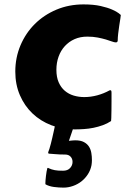

<svg xmlns="http://www.w3.org/2000/svg" viewBox="-20 -565 571 876"><path d="M49.8 -238.3Q49.8 -302.2 73.5 -358.2Q97.2 -414.1 138.9 -455.6Q180.7 -497.1 237.5 -521Q294.4 -544.9 361.3 -544.9Q406.7 -544.9 439 -537.6Q471.2 -530.3 491.7 -521.2Q512.2 -512.2 521.7 -504.6Q531.2 -497.1 531.2 -496.6Q531.2 -493.7 529.1 -480.2Q526.9 -466.8 524.2 -449Q521.5 -431.2 519.3 -412.4Q517.1 -393.6 517.1 -379.9Q517.1 -377.4 515.6 -374.5Q514.2 -371.6 507.8 -371.6Q502 -371.6 490.7 -375.7Q479.5 -379.9 463.1 -384.8Q446.8 -389.6 425.5 -393.8Q404.3 -397.9 378.4 -397.9Q346.2 -397.9 320.3 -386.5Q294.4 -375 275.9 -354.7Q257.3 -334.5 247.3 -306.6Q237.3 -278.8 237.3 -246.6Q237.3 -212.9 247.8 -189.2Q258.3 -165.5 275.9 -150.6Q293.5 -135.7 316.4 -128.9Q339.4 -122.1 364.7 -122.1Q394 -122.1 423.8 -130.1Q453.6 -138.2 480 -152.8Q481 -153.3 483.9 -153.3Q486.3 -153.3 487.5 -150.9Q488.8 -148.4 488.8 -141.6Q488.8 -126 488.8 -103.8Q488.8 -81.5 488.5 -61.3Q488.3 -41 487.8 -26.9Q487.3 -12.7 486.8 -12.7Q469.2 -1 448.7 6.3Q428.2 13.7 406.5 18.1Q384.8 22.5 362.8 23.9Q340.8 25.4 320.3 25.4Q263.2 25.4 213.9 6.3Q164.6 -12.7 128.2 -47.4Q91.8 -82 70.8 -130.6Q49.8 -179.2 49.8 -238.3ZM397.5 188.5Q393.1 211.4 380.9 230.2Q368.7 249 351.6 262.5Q334.5 275.9 313.2 283.4Q292 291 269.5 291Q249 291 226.3 288.1Q203.6 285.2 186.5 275.4L187.5 275.9Q187 275.4 187 272Q187 266.6 187.7 257.3Q188.5 248 189.7 237.5Q190.9 227.1 192.6 217.3Q194.3 207.5 196.3 201.2H198.7Q201.7 201.2 201.7 202.1H201.2Q209 205.6 215.8 207.8Q222.7 210 230.2 211.4Q237.8 212.9 246.8 213.4Q255.9 213.9 268.1 213.9Q288.6 213.9 299.8 201.7Q311 189.5 311 173.8Q311 159.2 302 149.7Q293 140.1 277.3 140.1Q250.5 140.1 231.4 138.2Q212.4 136.2 205.1 136.2Q201.2 136.2 200.4 134.3Q199.7 132.3 199.7 129.9Q202.1 125 205.3 114.5Q208.5 104 211.9 91.1Q215.3 78.1 218.5 64Q221.7 49.8 224.4 37.8Q227.1 25.9 228.8 17.8Q230.5 9.8 230.5 8.3H239.7Q248 8.3 261.2 8.5Q274.4 8.8 287.1 8.8H317.9L294.4 77.6Q302.7 76.7 309.8 75.9Q316.9 75.2 323.2 75.2Q348.1 75.2 363 83.3Q377.9 91.3 386 104Q394 116.7 396.7 132.8Q399.4 148.9 399.4 165.5Q399.4 171.4 398.9 177Q398.4 182.6 397.5 188.5Z"/></svg>

Font: Carter One
Style: Regular
Weight: 400
Designer: vernon adams
Foundry: vernon adams
Version: Version 1.000